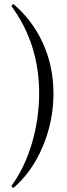

<svg xmlns="http://www.w3.org/2000/svg" viewBox="-20 -731 337 966"><path d="M47 215 37 205Q105 112 141 -11.5Q177 -135 177 -262Q177 -510 37 -701L47 -711Q143 -630 196 -513.5Q249 -397 249 -259.5Q249 -122 195 6.5Q141 135 47 215Z"/></svg>

Font: Almendra SC
Style: Regular
Weight: 400
Designer: Ana Sanfelippo
Foundry: Ana Sanfelippo
Version: Version 1.003